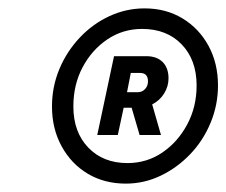

<svg xmlns="http://www.w3.org/2000/svg" viewBox="-20 -742 540 458"><path d="M280 -304Q229 -304 189.5 -327.5Q150 -351 127 -393Q104 -435 104 -488Q104 -535 121.5 -577Q139 -619 170 -652Q201 -685 241 -703.5Q281 -722 325 -722Q376 -722 415.5 -698Q455 -674 477.5 -632.5Q500 -591 500 -538Q500 -492 482.5 -449.5Q465 -407 434 -374.5Q403 -342 363.5 -323Q324 -304 280 -304ZM284 -353Q330 -353 367 -378Q404 -403 426.5 -445Q449 -487 449 -538Q449 -599 413.5 -636Q378 -673 319 -673Q273 -673 236 -648Q199 -623 177 -581.5Q155 -540 155 -488Q155 -427 190.5 -390Q226 -353 284 -353ZM212 -420 252 -608H329Q354 -608 368 -594Q382 -580 382 -555Q382 -536 371.5 -519Q361 -502 343 -493L364 -420H313L294 -485H275L261 -420ZM283 -522H308Q319 -522 326 -529.5Q333 -537 333 -548Q333 -568 314 -568H292Z"/></svg>

Font: Red Hat Text
Style: Bold Italic
Weight: 700
Italic angle: -12°
Designer: Pentagram, MCKL
Foundry: Pentagram, MCKL
Version: Version 1.023; ttfautohint (v1.8.3)